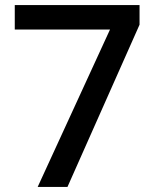

<svg xmlns="http://www.w3.org/2000/svg" viewBox="-20 -734 612 754"><path d="M128 0 412 -618H38V-714H528V-637L245 0Z"/></svg>

Font: Noto Sans Adlam Unjoined Medium
Style: Regular
Weight: 500
Version: Version 3.001